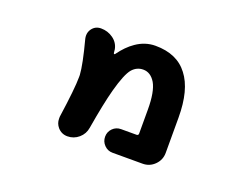

<svg xmlns="http://www.w3.org/2000/svg" viewBox="-88 -740 1176 903"><g transform="rotate(20 500.0 -289.0)"><path d="M536.1 -17.6Q511.7 -17.6 494.6 -35.2Q477.5 -52.7 477.5 -77.1Q477.5 -101.6 494.6 -118.7Q511.7 -135.7 536.1 -135.7H613.3Q623 -135.7 623 -145.5V-265.6Q623 -354.5 599.6 -395.5Q576.2 -434.6 539.1 -434.6Q506.8 -434.6 484.4 -409.2Q460.9 -381.8 436.5 -292Q417 -219.7 395.5 -91.8Q390.6 -59.6 366.2 -38.6Q341.8 -17.6 309.6 -17.6Q280.3 -17.6 260.7 -40Q245.1 -58.6 245.1 -82Q245.1 -86.9 245.1 -91.8Q266.6 -241.2 266.6 -297.9Q266.6 -303.7 266.6 -308.6Q263.7 -359.4 232.4 -477.5Q230.5 -486.3 230.5 -493.2Q230.5 -511.7 241.2 -526.4Q257.8 -548.8 286.1 -548.8Q320.3 -548.8 347.2 -529.3Q374 -509.8 379.9 -478.5Q380.9 -468.8 381.8 -460Q382.8 -457 385.3 -456.5Q387.7 -456.1 388.7 -458Q420.9 -502.9 458 -528.3Q502.9 -559.6 554.7 -559.6Q663.1 -559.6 716.8 -488.3Q771.5 -418 771.5 -278.3V-102.5Q771.5 -67.4 746.6 -42.5Q721.7 -17.6 686.5 -17.6Z"/></g></svg>

Font: Rounded-X Mgen+ 2m bold
Style: Bold
Weight: 700
Designer: [Source Han Sans]
Ryoko NISHIZUKA  (kana & ideographs); Paul D. Hunt (Latin, Greek & Cyrillic); Wenlong ZHANG  (bopomofo
Version: Version 1.059.20150602